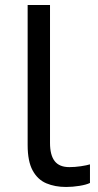

<svg xmlns="http://www.w3.org/2000/svg" viewBox="-20 -734 388 764"><path d="M243 10Q199 10 164.5 -4.5Q130 -19 110 -55.5Q90 -92 90 -157V-714H179V-165Q179 -117 197.5 -93Q216 -69 256 -69Q278 -69 301.5 -72.5Q325 -76 338 -80V-6Q324 1 296.5 5.5Q269 10 243 10Z"/></svg>

Font: utelugu05
Style: Book
Weight: 400
Designer: Jelle Bosma - Monotype Design Team
Foundry: Monotype Imaging Inc.
Version: Version 2.003